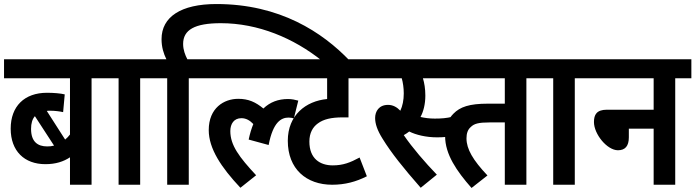

<svg xmlns="http://www.w3.org/2000/svg" viewBox="-20 -916 3448 952"><path d="M514 -528V-622H0V-528H327V-249C320 -240 312 -231 303 -224L212 -366C217 -367 222 -367 228 -367C252 -367 275 -364 293 -360L301 -448C281 -453 246 -456 213 -456C101 -456 33 -389 33 -278C33 -167 101 -102 205 -102C257 -102 295 -115 327 -136V0H434V-528ZM134 -277C134 -304 140 -325 153 -340L248 -194C237 -191 226 -190 214 -190C167 -190 134 -213 134 -277Z M675 -528H755V-622H501V-528H568V0H675Z M809 -528V0H916V-528H996V-622H909C898 -643 888 -669 888 -698C888 -768 945 -801 1075 -801C1260 -801 1436 -727 1576 -615H1714C1579 -756 1368 -896 1053 -896C877 -896 781 -832 781 -722C781 -682 791 -651 805 -622H742V-528Z M983 -622V-528H1433V-622ZM1437 -329 1459 -417C1445 -421 1427 -425 1408 -425C1360 -425 1319 -410 1286 -378C1247 -410 1212 -426 1161 -426C1091 -426 1015 -381 1015 -271C1015 -179 1077 -86 1172 15L1250 -47C1166 -137 1122 -196 1122 -266C1122 -302 1140 -330 1177 -330C1200 -330 1219 -319 1236 -301C1227 -279 1219 -253 1213 -224L1312 -197C1334 -312 1375 -333 1411 -333C1421 -333 1430 -331 1437 -329Z M1825 -528V-622H1374V-528H1602V-425C1496 -415 1407 -345 1407 -218C1407 -78 1499 0 1627 0C1691 0 1746 -15 1799 -42L1763 -135C1717 -110 1681 -96 1630 -96C1567 -96 1514 -129 1514 -214C1514 -257 1531 -286 1556 -304C1584 -325 1623 -334 1679 -334H1708V-528Z M2136 -328C2110 -328 2087 -331 2065 -336C2079 -362 2089 -398 2089 -442C2089 -476 2084 -505 2077 -528H2200V-622H1812V-528H1972C1978 -507 1982 -480 1982 -453C1982 -419 1976 -391 1965 -367C1948 -385 1928 -396 1904 -396C1859 -396 1840 -364 1840 -331C1840 -303 1850 -271 1877 -228C1920 -158 1980 -83 2066 15L2146 -50C2088 -110 2025 -183 1982 -246C1992 -251 2001 -258 2009 -264C2043 -247 2093 -235 2147 -235C2176 -235 2204 -237 2232 -244L2222 -337C2195 -330 2168 -328 2136 -328Z M2590 -528H2669V-622H2154V-528H2483V-402H2399C2307 -402 2261 -386 2228 -352C2202 -326 2187 -290 2187 -241C2187 -151 2244 -68 2318 16L2397 -46C2325 -122 2293 -177 2293 -230C2293 -254 2299 -273 2314 -286C2331 -303 2353 -309 2408 -309H2483V0H2590Z M2830 -528H2910V-622H2656V-528H2723V0H2830Z M2897 -622V-528H3221V-372H2989C2938 -372 2925 -347 2925 -311C2925 -251 2990 -171 3044 -171C3080 -171 3098 -192 3098 -235V-278H3221V0H3328V-528H3408V-622Z"/></svg>

Font: Noto Sans Devanagari UI Condensed SemiBold
Style: Regular
Weight: 600
Width: 3
Designer: Jelle Bosma - Monotype Design Team
Foundry: Monotype Imaging Inc.
Version: Version 2.003